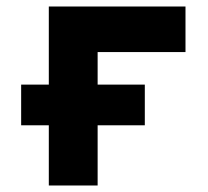

<svg xmlns="http://www.w3.org/2000/svg" viewBox="-20 -570 640 590"><path d="M550 -550H130V-310H45V-185H130V0H280V-185H425V-310H280V-410H550Z"/></svg>

Font: Tekne LDO ExtraBold
Style: Regular
Weight: 800
Monospace: yes
Designer: Alessio Laiso, Mario Rullo, Paolo Rosset
Foundry: Alessio Laiso
Version: Version 1.000;hotconv 1.0.109;makeotfexe 2.5.65596